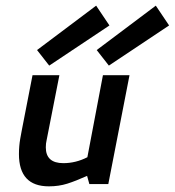

<svg xmlns="http://www.w3.org/2000/svg" viewBox="-20 -650 618 679"><path d="M154 -418 367 -560 320 -630 111 -473ZM365 -418 578 -560 531 -630 322 -473ZM363 1 438 -384H344L289 -94Q248 -73 204 -73Q142 -73 142 -129Q142 -143 145 -155L190 -384H95L57 -189Q56 -185 51.5 -159Q47 -133 47 -105Q47 9 153 9Q188 9 218 -0.5Q248 -10 288 -28L296 1Z"/></svg>

Font: Cambay Devanagari
Style: Bold Italic
Weight: 700
Designer: Pooja Saxena
Foundry: Pooja Saxena
Version: Version 1.005;PS 001.005;hotconv 1.0.70;makeotf.lib2.5.58329